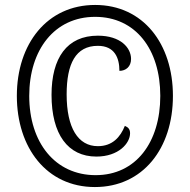

<svg xmlns="http://www.w3.org/2000/svg" viewBox="-20 -745 766 775"><path d="M363 10C557 10 678 -146 678 -358C678 -568 558 -725 364 -725C170 -725 48 -568 48 -358C48 -149 168 10 363 10ZM366 -38C203 -38 98 -169 98 -358C98 -544 200 -677 364 -677C527 -677 627 -546 627 -358C627 -171 529 -38 366 -38ZM369 -113C459 -113 505 -167 505 -207C505 -223 498 -231 484 -237C466 -192 434 -155 375 -155C295 -155 249 -229 249 -364C249 -487 285 -560 375 -560C443 -560 462 -511 462 -459C488 -459 509 -476 509 -507C509 -552 467 -601 375 -601C250 -601 188 -511 188 -362C188 -203 254 -113 369 -113Z"/></svg>

Font: Noto Serif Sinhala Condensed Medium
Style: Regular
Weight: 500
Width: 3
Designer: Jelle Bosma - Monotype Design Team
Foundry: Monotype Imaging Inc.
Version: Version 2.007